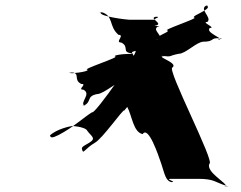

<svg xmlns="http://www.w3.org/2000/svg" viewBox="-20 -654 880 700"><path d="M568 -57C581 -17 584 4 604 10C629 10 578 -2 603 -2H702C762 -2 762 10 807 24C832 24 779 26 804 26C808 12 731 -25 743 -57C768 -57 584 -408 609 -408C629 -424 559 -444 572 -448C597 -448 548 -450 573 -450C610 -446 591 -450 632 -458C657 -458 697 -502 722 -502C764 -502 745 -518 782 -514C807 -514 756 -510 781 -510C794 -514 727 -536 745 -552C770 -552 711 -574 736 -574C755 -590 703 -621 733 -634C758 -634 710 -633 735 -633C754 -620 679 -598 687 -590C712 -590 566 -543 591 -543C602 -537 535 -519 556 -509C581 -509 529 -510 554 -510C583 -520 533 -543 554 -556C579 -556 526 -562 551 -562C574 -569 520 -589 549 -593C574 -593 526 -582 551 -582H452C442 -582 343 -594 347 -608C372 -608 325 -610 350 -610C396 -596 375 -559 412 -527C437 -527 397 -499 422 -499C453 -483 422 -464 459 -460C484 -460 433 -456 458 -456C471 -460 391 -456 399 -448C424 -448 274 -400 299 -400C307 -392 226 -384 239 -388C264 -388 214 -391 239 -391C276 -387 245 -364 276 -348C301 -348 259 -327 284 -327C315 -311 269 -281 288 -268C313 -268 260 -269 285 -269C316 -282 293 -303 334 -311C359 -311 415 -364 440 -364C477 -364 446 -387 475 -397C500 -397 453 -396 478 -396C499 -386 449 -365 478 -353C503 -353 455 -345 480 -345C507 -339 468 -328 497 -328C522 -328 523 -328 494 -398C464 -470 450 -461 472 -468C498 -481 322 -231 316 -245C288 -228 246 -189 194 -162C168 -149 165 -152 162 -160C185 -183 237 -195 249 -195C224 -195 292 -195 299 -176C313 -157 332 -150 306 -134C279 -118 275 -118 281 -104C284 -94 292 -113 325 -133C353 -147 430 -259 433 -251C462 -282 485 -339 453 -320C416 -267 418 -266 443 -266C462 -232 465 -173 500 -165C521 -197 557 -89 568 -57Z"/></svg>

Font: Hussar Przerywany
Style: Obl
Weight: 400
Foundry: Cannot Into Space Fonts
Version: Version 0.982